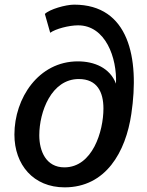

<svg xmlns="http://www.w3.org/2000/svg" viewBox="-20 -796 631 826"><path d="M258 10C435 10 521 -142 545 -306C581 -547 534 -776 299 -776C262 -776 193 -756 173 -736L196 -655C219 -672 277 -687 316 -687C434 -687 484 -547 479 -436C453 -504 386 -532 315 -532C146 -532 42 -374 42 -217C42 -87 124 10 258 10ZM257 -76C178 -76 149 -146 149 -214C149 -315 201 -456 319 -456C398 -456 425 -400 425 -329C425 -231 378 -76 257 -76Z"/></svg>

Font: Cheyenne Sans Medium
Style: Italic
Weight: 500
Italic angle: -8.13011°
Designer: The Public Sans project authors (U.S. Web Design System), Libre Franklin designed by Pablo Impallari and Rodrigo Fuenzal
Foundry: The Cheyenne Sans Project Authors
Version: Version 2.007